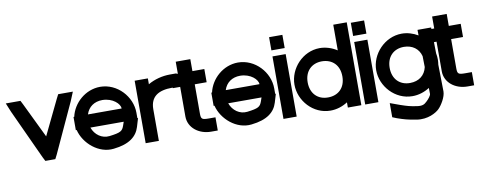

<svg xmlns="http://www.w3.org/2000/svg" viewBox="-136 -1266 5035 2006"><g transform="rotate(-10 2381.0 -263.0)"><path d="M-11.8 -516 -51.8 -613H103.9L125.8 -570L304 -201L482.2 -570L504.1 -613H659.8L619.8 -516L378.8 7L356.9 50H251.1L229.2 7Z M773.9 -351H1131.5C1131.5 -400 1057.9 -472 947.5 -473C861.7 -473 797.9 -428 773.9 -351ZM629.4 -211H620.5V-281V-351H628.2C660 -494.4 791.7 -612.1 947.5 -613C1130.3 -613 1275.5 -452 1275.5 -281V-223H1282.5L1255.5 -133C1226.5 -37 1146.5 31 977.4 49C817.3 68 665.8 -63.3 629.4 -211ZM1128.5 -211H775.1C802.8 -131 876.7 -79.5 955.5 -89H956.7C1077.5 -104 1095.8 -117 1115.4 -173Z M1455.5 -550.9C1523.8 -591 1608.1 -613 1689.5 -613H1759.5V-473H1689.5C1539.3 -473 1456.6 -417.6 1455.5 -287.5V-282V-212V-20V50H1315.5V-20V-212V-282C1315.5 -283.2 1315.5 -284.5 1315.5 -285.7V-543V-613H1455.5Z M1927.2 -467V-152C1928.3 -98 1938.7 -90 2010.5 -90H2080.5V50H2010.5C1878.8 50 1773.5 -34 1772.5 -151V-152V-467H1764.5H1694.5V-607H1764.5H1772.5V-664V-734H1927.2V-664V-607H1983.5H2053.5V-467H1983.5Z M2235.9 -351H2593.5C2593.5 -400 2519.9 -472 2409.5 -473C2323.7 -473 2259.9 -428 2235.9 -351ZM2091.4 -211H2082.5V-281V-351H2090.2C2122 -494.4 2253.7 -612.1 2409.5 -613C2592.3 -613 2737.5 -452 2737.5 -281V-223H2744.5L2717.5 -133C2688.5 -37 2608.5 31 2439.4 49C2279.3 68 2127.8 -63.3 2091.4 -211ZM2590.5 -211H2237.1C2264.8 -131 2338.7 -79.5 2417.5 -89H2418.7C2539.5 -104 2557.8 -117 2577.4 -173Z M2847.5 -677H2777.5V-817H2847.5H2848.5H2918.5V-677H2848.5ZM2777.5 -543V-613H2917.5V-543V-20V50H2777.5V-20Z M2952.5 -282C2952.5 -453 3096 -612 3276.5 -613C3342.7 -613 3406.3 -591.8 3460.5 -556.7V-759V-829H3603.5V-759V-285.6V-282V-20V50H3460.5V-5.5C3406.5 29.4 3343 50.4 3276.5 50C3093.7 50 2952.5 -111 2952.5 -282ZM3092.5 -282C3092.5 -163 3167.2 -89 3276.5 -90C3385.2 -90 3459.4 -160.8 3460.5 -276.6V-282C3460.5 -400 3386.9 -472 3276.5 -473C3167.3 -473 3092.5 -400 3092.5 -282Z M3714.5 -677H3644.5V-817H3714.5H3715.5H3785.5V-677H3715.5ZM3644.5 -543V-613H3784.5V-543V-20V50H3644.5V-20Z M3819.5 -282C3819.5 -453 3966 -612 4146.5 -613C4208 -613 4267.3 -594.7 4318.8 -563.9L4317.9 -623H4462.5L4463.5 -554L4466.9 -347.4C4471.3 -325.9 4473.6 -304 4473.5 -282C4473.5 -263.7 4471.9 -245.6 4468.9 -227.7L4473.5 56V57C4473.5 116 4422.5 198 4388.5 231C4355.5 264 4263.8 318 4146.5 299C4058 285 4015.4 273 3944.1 248L3899.5 230V80L4003.9 118C4071.8 141 4099.3 150 4175.2 161C4229.3 169 4253.5 157 4277.6 133L4278.8 132C4305.2 108 4330.5 75 4330.5 58L4329.3 -4.8C4275.6 29.7 4212.5 50.4 4146.5 50C3963.6 50 3819.5 -111 3819.5 -282ZM3962.5 -282C3962.5 -163 4037.2 -89 4146.5 -90C4238.8 -90 4306.2 -141 4325.1 -227.3L4322.9 -343.5C4301.5 -424.6 4236.1 -472.2 4146.5 -473C4037.2 -473 3962.5 -400 3962.5 -282Z M4647.2 -467V-152C4648.3 -98 4658.7 -90 4730.5 -90H4800.5V50H4730.5C4598.8 50 4493.5 -34 4492.5 -151V-152V-467H4484.5H4414.5V-607H4484.5H4492.5V-664V-734H4647.2V-664V-607H4703.5H4773.5V-467H4703.5Z"/></g></svg>

Font: Nordica Plus
Style: NordicaClassicRgExt
Weight: 500
Version: Version 1.01